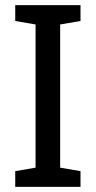

<svg xmlns="http://www.w3.org/2000/svg" viewBox="-20 -731 374 751"><path d="M39.6 0V-61.5L119.1 -75.2V-635.3L39.6 -648.9V-710.9H294.9V-648.9L215.3 -635.3V-75.2L294.9 -61.5V0Z"/></svg>

Font: Hanuman
Style: Regular
Weight: 400
Designer: Danh Hong
Foundry: Danh Hong
Version: Version 9.000